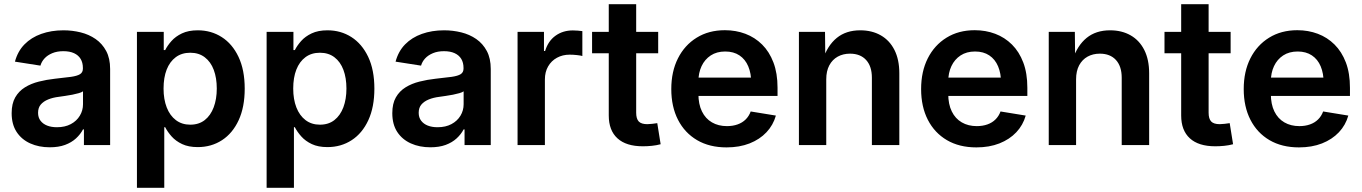

<svg xmlns="http://www.w3.org/2000/svg" viewBox="-20 -692 6498 916"><path d="M217.3 10.7Q165.5 10.7 124.3 -7.8Q83 -26.4 59.3 -62.5Q35.6 -98.6 35.6 -151.9Q35.6 -197.8 52.7 -227.5Q69.8 -257.3 99.1 -275.4Q128.4 -293.5 165.3 -302.7Q202.1 -312 242.2 -316.4Q289.6 -321.3 318.8 -325.4Q348.1 -329.6 361.8 -338.1Q375.5 -346.7 375.5 -364.7V-367.7Q375.5 -393.1 364.7 -410.9Q354 -428.7 333.3 -438.2Q312.5 -447.8 282.2 -447.8Q252 -447.8 229.2 -438.2Q206.5 -428.7 192.4 -413.3Q178.2 -397.9 172.9 -378.9L51.3 -397.9Q64.5 -447.3 96.7 -480.2Q128.9 -513.2 176.8 -530.3Q224.6 -547.4 282.7 -547.4Q324.7 -547.4 364.5 -537.6Q404.3 -527.8 436 -505.9Q467.8 -483.9 486.6 -448.7Q505.4 -413.6 505.4 -362.8V0H380.4V-74.7H376Q363.8 -51.3 342.5 -31.7Q321.3 -12.2 290.3 -0.7Q259.3 10.7 217.3 10.7ZM251.5 -85Q290 -85 317.9 -99.9Q345.7 -114.7 360.8 -139.9Q376 -165 376 -194.8V-256.3Q369.6 -251.5 356 -247.6Q342.3 -243.7 325 -240.2Q307.6 -236.8 290.3 -234.4Q272.9 -231.9 259.8 -230Q231.9 -226.6 209.7 -217.5Q187.5 -208.5 174.6 -193.4Q161.6 -178.2 161.6 -153.8Q161.6 -131.3 173.3 -116Q185.1 -100.6 205.1 -92.8Q225.1 -85 251.5 -85Z M633.3 204.1V-540H761.2V-453.1H768.1Q778.8 -474.6 798.1 -496.3Q817.4 -518.1 848.1 -532.7Q878.9 -547.4 923.8 -547.4Q987.3 -547.4 1037.8 -515.1Q1088.4 -482.9 1117.9 -420.7Q1147.5 -358.4 1147.5 -269Q1147.5 -181.2 1118.7 -118.7Q1089.8 -56.2 1039.1 -23.2Q988.3 9.8 923.3 9.8Q879.4 9.8 848.9 -4.6Q818.4 -19 798.8 -41Q779.3 -63 768.1 -85H763.7V204.1ZM887.7 -97.2Q928.7 -97.2 956.8 -119.1Q984.9 -141.1 999.5 -180.2Q1014.2 -219.2 1014.2 -269.5Q1014.2 -320.3 999.8 -358.6Q985.4 -397 957 -418.7Q928.7 -440.4 887.7 -440.4Q847.2 -440.4 818.6 -419.2Q790 -397.9 775.1 -359.9Q760.3 -321.8 760.3 -269.5Q760.3 -218.3 775.4 -179.4Q790.5 -140.6 819.1 -118.9Q847.7 -97.2 887.7 -97.2Z M1252 204.1V-540H1379.9V-453.1H1386.7Q1397.5 -474.6 1416.7 -496.3Q1436 -518.1 1466.8 -532.7Q1497.6 -547.4 1542.5 -547.4Q1606 -547.4 1656.5 -515.1Q1707 -482.9 1736.6 -420.7Q1766.1 -358.4 1766.1 -269Q1766.1 -181.2 1737.3 -118.7Q1708.5 -56.2 1657.7 -23.2Q1606.9 9.8 1542 9.8Q1498 9.8 1467.5 -4.6Q1437 -19 1417.5 -41Q1397.9 -63 1386.7 -85H1382.3V204.1ZM1506.3 -97.2Q1547.4 -97.2 1575.4 -119.1Q1603.5 -141.1 1618.2 -180.2Q1632.8 -219.2 1632.8 -269.5Q1632.8 -320.3 1618.4 -358.6Q1604 -397 1575.7 -418.7Q1547.4 -440.4 1506.3 -440.4Q1465.8 -440.4 1437.3 -419.2Q1408.7 -397.9 1393.8 -359.9Q1378.9 -321.8 1378.9 -269.5Q1378.9 -218.3 1394 -179.4Q1409.2 -140.6 1437.7 -118.9Q1466.3 -97.2 1506.3 -97.2Z M2033.2 10.7Q1981.4 10.7 1940.2 -7.8Q1898.9 -26.4 1875.2 -62.5Q1851.6 -98.6 1851.6 -151.9Q1851.6 -197.8 1868.7 -227.5Q1885.7 -257.3 1915 -275.4Q1944.3 -293.5 1981.2 -302.7Q2018.1 -312 2058.1 -316.4Q2105.5 -321.3 2134.8 -325.4Q2164.1 -329.6 2177.7 -338.1Q2191.4 -346.7 2191.4 -364.7V-367.7Q2191.4 -393.1 2180.7 -410.9Q2169.9 -428.7 2149.2 -438.2Q2128.4 -447.8 2098.1 -447.8Q2067.9 -447.8 2045.2 -438.2Q2022.5 -428.7 2008.3 -413.3Q1994.1 -397.9 1988.8 -378.9L1867.2 -397.9Q1880.4 -447.3 1912.6 -480.2Q1944.8 -513.2 1992.7 -530.3Q2040.5 -547.4 2098.6 -547.4Q2140.6 -547.4 2180.4 -537.6Q2220.2 -527.8 2252 -505.9Q2283.7 -483.9 2302.5 -448.7Q2321.3 -413.6 2321.3 -362.8V0H2196.3V-74.7H2191.9Q2179.7 -51.3 2158.4 -31.7Q2137.2 -12.2 2106.2 -0.7Q2075.2 10.7 2033.2 10.7ZM2067.4 -85Q2106 -85 2133.8 -99.9Q2161.6 -114.7 2176.8 -139.9Q2191.9 -165 2191.9 -194.8V-256.3Q2185.5 -251.5 2171.9 -247.6Q2158.2 -243.7 2140.9 -240.2Q2123.5 -236.8 2106.2 -234.4Q2088.9 -231.9 2075.7 -230Q2047.9 -226.6 2025.6 -217.5Q2003.4 -208.5 1990.5 -193.4Q1977.5 -178.2 1977.5 -153.8Q1977.5 -131.3 1989.3 -116Q2001 -100.6 2021 -92.8Q2041 -85 2067.4 -85Z M2449.2 0V-540H2575.2V-448.7H2580.6Q2595.2 -496.6 2630.4 -521.7Q2665.5 -546.9 2712.9 -546.9Q2724.1 -546.9 2736.6 -545.9Q2749 -544.9 2758.3 -543.5V-424.8Q2750.5 -427.2 2732.7 -429.2Q2714.8 -431.2 2697.8 -431.2Q2664.1 -431.2 2637.2 -416.5Q2610.4 -401.9 2595 -375.2Q2579.6 -348.6 2579.6 -313V0Z M3120.1 -540V-438H2804.7V-540ZM2884.3 -671.9H3015.1V-154.3Q3015.1 -125.5 3027.3 -112.5Q3039.6 -99.6 3068.4 -99.6Q3077.1 -99.6 3092 -101.3Q3106.9 -103 3115.7 -104.5L3131.8 -3.9Q3111.8 1.5 3089.8 3.7Q3067.9 5.9 3046.9 5.9Q2967.3 5.9 2925.8 -32Q2884.3 -69.8 2884.3 -141.1Z M3446.3 11.2Q3364.7 11.2 3305.7 -23.4Q3246.6 -58.1 3214.6 -120.6Q3182.6 -183.1 3182.6 -267.1Q3182.6 -350.6 3214.4 -413.6Q3246.1 -476.6 3303.7 -512.2Q3361.3 -547.9 3438.5 -547.9Q3490.7 -547.9 3536.1 -530.8Q3581.5 -513.7 3616 -479.5Q3650.4 -445.3 3669.9 -394Q3689.5 -342.8 3689.5 -273.4V-234.4H3240.7V-321.8H3624.5L3564 -296.9Q3564 -341.8 3549.8 -375.5Q3535.6 -409.2 3507.8 -427.7Q3480 -446.3 3439.9 -446.3Q3399.4 -446.3 3370.8 -427.5Q3342.3 -408.7 3327.1 -376.5Q3312 -344.2 3312 -303.7V-244.1Q3312 -194.8 3328.9 -160.4Q3345.7 -126 3376.5 -108.2Q3407.2 -90.3 3448.2 -90.3Q3476.1 -90.3 3498.8 -98.4Q3521.5 -106.4 3537.4 -122.1Q3553.2 -137.7 3561.5 -160.2L3681.6 -140.6Q3668.9 -95.2 3636.7 -61Q3604.5 -26.9 3556.2 -7.8Q3507.8 11.2 3446.3 11.2Z M3921.9 -313.5V0H3791.5V-540H3916L3917.5 -405.3H3904.8Q3927.7 -475.1 3972.2 -511.2Q4016.6 -547.4 4084 -547.4Q4140.1 -547.4 4182.1 -523.4Q4224.1 -499.5 4247.3 -453.6Q4270.5 -407.7 4270.5 -342.3V0H4139.6V-321.3Q4139.6 -375.5 4112.1 -405.8Q4084.5 -436 4035.2 -436Q4002.4 -436 3976.8 -421.9Q3951.2 -407.7 3936.5 -380.4Q3921.9 -353 3921.9 -313.5Z M4638.2 11.2Q4556.6 11.2 4497.6 -23.4Q4438.5 -58.1 4406.5 -120.6Q4374.5 -183.1 4374.5 -267.1Q4374.5 -350.6 4406.2 -413.6Q4438 -476.6 4495.6 -512.2Q4553.2 -547.9 4630.4 -547.9Q4682.6 -547.9 4728 -530.8Q4773.4 -513.7 4807.9 -479.5Q4842.3 -445.3 4861.8 -394Q4881.3 -342.8 4881.3 -273.4V-234.4H4432.6V-321.8H4816.4L4755.9 -296.9Q4755.9 -341.8 4741.7 -375.5Q4727.5 -409.2 4699.7 -427.7Q4671.9 -446.3 4631.8 -446.3Q4591.3 -446.3 4562.7 -427.5Q4534.2 -408.7 4519 -376.5Q4503.9 -344.2 4503.9 -303.7V-244.1Q4503.9 -194.8 4520.8 -160.4Q4537.6 -126 4568.4 -108.2Q4599.1 -90.3 4640.1 -90.3Q4668 -90.3 4690.7 -98.4Q4713.4 -106.4 4729.2 -122.1Q4745.1 -137.7 4753.4 -160.2L4873.5 -140.6Q4860.8 -95.2 4828.6 -61Q4796.4 -26.9 4748 -7.8Q4699.7 11.2 4638.2 11.2Z M5113.8 -313.5V0H4983.4V-540H5107.9L5109.4 -405.3H5096.7Q5119.6 -475.1 5164.1 -511.2Q5208.5 -547.4 5275.9 -547.4Q5332 -547.4 5374 -523.4Q5416 -499.5 5439.2 -453.6Q5462.4 -407.7 5462.4 -342.3V0H5331.5V-321.3Q5331.5 -375.5 5304 -405.8Q5276.4 -436 5227.1 -436Q5194.3 -436 5168.7 -421.9Q5143.1 -407.7 5128.4 -380.4Q5113.8 -353 5113.8 -313.5Z M5851.1 -540V-438H5535.6V-540ZM5615.2 -671.9H5746.1V-154.3Q5746.1 -125.5 5758.3 -112.5Q5770.5 -99.6 5799.3 -99.6Q5808.1 -99.6 5823 -101.3Q5837.9 -103 5846.7 -104.5L5862.8 -3.9Q5842.8 1.5 5820.8 3.7Q5798.8 5.9 5777.8 5.9Q5698.2 5.9 5656.7 -32Q5615.2 -69.8 5615.2 -141.1Z M6177.2 11.2Q6095.7 11.2 6036.6 -23.4Q5977.5 -58.1 5945.6 -120.6Q5913.6 -183.1 5913.6 -267.1Q5913.6 -350.6 5945.3 -413.6Q5977.1 -476.6 6034.7 -512.2Q6092.3 -547.9 6169.4 -547.9Q6221.7 -547.9 6267.1 -530.8Q6312.5 -513.7 6346.9 -479.5Q6381.3 -445.3 6400.9 -394Q6420.4 -342.8 6420.4 -273.4V-234.4H5971.7V-321.8H6355.5L6294.9 -296.9Q6294.9 -341.8 6280.8 -375.5Q6266.6 -409.2 6238.8 -427.7Q6210.9 -446.3 6170.9 -446.3Q6130.4 -446.3 6101.8 -427.5Q6073.2 -408.7 6058.1 -376.5Q6043 -344.2 6043 -303.7V-244.1Q6043 -194.8 6059.8 -160.4Q6076.7 -126 6107.4 -108.2Q6138.2 -90.3 6179.2 -90.3Q6207 -90.3 6229.7 -98.4Q6252.4 -106.4 6268.3 -122.1Q6284.2 -137.7 6292.5 -160.2L6412.6 -140.6Q6399.9 -95.2 6367.7 -61Q6335.4 -26.9 6287.1 -7.8Q6238.8 11.2 6177.2 11.2Z"/></svg>

Font: V-Inter
Style: SemiBold-600
Weight: 600
Designer: Rasmus Andersson
Foundry: rsms
Version: Version 4.000;git-4146feb